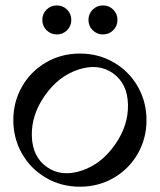

<svg xmlns="http://www.w3.org/2000/svg" viewBox="-20 -689 592 711"><path d="M61.3 -120.4Q29.3 -176.8 29.3 -244.1Q29.3 -311.5 61.3 -367.9Q93.3 -424.3 149.9 -457.5Q206.5 -490.7 275.9 -490.7Q345.2 -490.7 401.9 -457.5Q458.5 -424.3 490.5 -367.9Q522.5 -311.5 522.5 -244.1Q522.5 -176.8 490.5 -120.4Q458.5 -64 401.9 -30.8Q345.2 2.4 275.9 2.4Q206.5 2.4 149.9 -30.8Q93.3 -64 61.3 -120.4ZM146 -335Q95.7 -263.2 97.9 -185.5Q100.1 -107.9 153.8 -70.3Q207.5 -32.7 281.5 -56.9Q355.5 -81.1 405.8 -153.3Q456.1 -225.1 453.9 -302.7Q451.7 -380.4 397.9 -418Q344.2 -455.6 270.3 -431.4Q196.3 -407.2 146 -335ZM152.3 -577.1Q136.7 -592.8 136.7 -615.2Q136.7 -637.7 152.3 -653.3Q168 -668.9 190.4 -668.9Q212.9 -668.9 228.5 -653.3Q244.1 -637.7 244.1 -615.2Q244.1 -592.8 228.5 -577.1Q212.9 -561.5 190.4 -561.5Q168 -561.5 152.3 -577.1ZM323.2 -577.1Q307.6 -592.8 307.6 -615.2Q307.6 -637.7 323.2 -653.3Q338.9 -668.9 361.3 -668.9Q383.8 -668.9 399.4 -653.3Q415 -637.7 415 -615.2Q415 -592.8 399.4 -577.1Q383.8 -561.5 361.3 -561.5Q338.9 -561.5 323.2 -577.1Z"/></svg>

Font: Flanker
Style: Regular
Weight: 400
Designer: Flanker
Foundry: Flanker
Version: Version 2.027